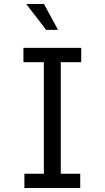

<svg xmlns="http://www.w3.org/2000/svg" viewBox="-20 -944 525 964"><path d="M97.7 -631.8V-703.6H387.7V-631.8H285.2V-71.8H382.8V0H102.5V-71.8H200.2V-631.8ZM200.7 -923.8 271.5 -793.9H211.9L111.8 -923.8Z"/></svg>

Font: Metrophobic
Style: Regular
Weight: 400
Designer: Vernon Adams
Foundry: Vernon Adams
Version: Version 3.200; ttfautohint (v1.8.4.7-5d5b);gftools[0.9.23]